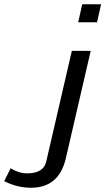

<svg xmlns="http://www.w3.org/2000/svg" viewBox="-130 -712 497 906"><path d="M-110 143 -80 82Q-41 106 -2 106Q75 106 88 51L209 -472H298L180 38Q147 174 16 174Q-48 174 -110 143ZM239 -607 258 -692H347L328 -607Z"/></svg>

Font: Coval
Style: Book Italic
Weight: 350
Foundry: Context Ltd
Version: Version 001.000